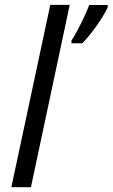

<svg xmlns="http://www.w3.org/2000/svg" viewBox="-20 -780 469 800"><path d="M27.3 0 189.5 -759.8H270.5L108.9 0ZM277.8 -599.6V-611.3Q289.1 -627.9 303.2 -654.5Q317.4 -681.2 330.6 -709.5Q343.8 -737.8 351.6 -759.3H428.7V-750Q421.9 -732.9 404.8 -705.8Q387.7 -678.7 366 -649.9Q344.2 -621.1 322.8 -599.6Z"/></svg>

Font: Open Sans
Style: Italic
Weight: 400
Italic angle: -12°
Designer: Monotype Design Team
Foundry: Monotype Imaging Inc.
Version: Version 3.000; ttfautohint (v1.8.4)